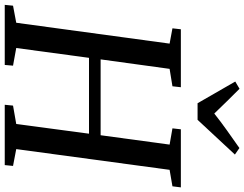

<svg xmlns="http://www.w3.org/2000/svg" viewBox="-136 -900 1030 810"><g transform="rotate(90 379.0 -495.0)"><path d="M-5.5 0 -2 -35 70 -48.5 158 -695.5 93.5 -707.5 97.5 -743H342L338 -707.5L264.5 -695.5L224.5 -404.5H544.5L584 -695.5L515.5 -707.5L519.5 -743H764.5L760 -707.5L690.5 -695.5L603 -48.5L674 -35L670.5 0H416L419.5 -35L497 -48.5L538 -355.5H218L176.5 -48.5L251 -35L248 0ZM409.5 -813.5 318 -972.5 348.5 -990.5Q374.5 -964 400.8 -937.8Q427 -911.5 453 -884Q487 -911 523.5 -937Q560 -963 598.5 -990L626 -971L479.5 -813.5Z"/></g></svg>

Font: Merriweather 60pt
Style: Italic
Weight: 400
Italic angle: -7.8°
Version: Version 2.101